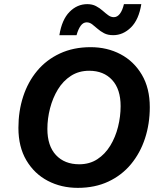

<svg xmlns="http://www.w3.org/2000/svg" viewBox="-20 -898 776 928"><path d="M356 10Q276 10 211 -24Q146 -58 107.5 -123Q69 -188 69 -280Q69 -361 92 -431.5Q115 -502 159.5 -555.5Q204 -609 269.5 -639.5Q335 -670 418 -670Q498 -670 562.5 -636Q627 -602 665.5 -537Q704 -472 704 -380Q704 -300 681 -229.5Q658 -159 613.5 -105Q569 -51 504 -20.5Q439 10 356 10ZM363 -104Q413 -104 450.5 -128.5Q488 -153 513 -194Q538 -235 550.5 -285Q563 -335 563 -385Q563 -467 522 -511.5Q481 -556 411 -556Q361 -556 323 -531.5Q285 -507 260 -466Q235 -425 222 -375Q209 -325 209 -275Q209 -193 250.5 -148.5Q292 -104 363 -104ZM663 -878Q651 -803 613 -765.5Q575 -728 527 -728Q501 -728 483 -737.5Q465 -747 451.5 -759Q438 -771 425.5 -780.5Q413 -790 399 -790Q382 -790 370 -773.5Q358 -757 350 -728H267Q279 -803 316 -840.5Q353 -878 402 -878Q426 -878 444 -868.5Q462 -859 476 -846.5Q490 -834 503 -824.5Q516 -815 530 -815Q547 -815 559.5 -831.5Q572 -848 579 -878Z"/></svg>

Font: Work Sans SemiBold
Style: Italic
Weight: 600
Italic angle: -13°
Designer: Wei Huang
Foundry: Wei Huang
Version: Version 2.012; ttfautohint (v1.8.3)